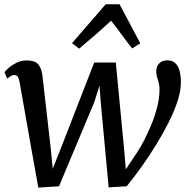

<svg xmlns="http://www.w3.org/2000/svg" viewBox="-20 -842 857 872"><path d="M154 10 123 -163 69 -469Q65.5 -486.5 60.5 -493.8Q55.5 -501 46.5 -501Q36 -501.5 28.2 -496Q20.5 -490.5 12.5 -485L0.5 -514Q4 -520 18 -532.5Q32 -545 53.5 -556.2Q75 -567.5 101 -567.5Q138.5 -567.5 153.2 -550.2Q168 -533 172.5 -500.5L210 -172L219.5 -75.5L259.5 -176.5L408 -558H506L543.5 -166L551.5 -73L604.5 -152.5Q619 -175 635.8 -207.2Q652.5 -239.5 668 -277.5Q683.5 -315.5 693.8 -355.5Q704 -395.5 704.5 -433Q705 -449.5 701.2 -464.2Q697.5 -479 693.5 -492Q689.5 -505 689.5 -516.5Q689.5 -540.5 703.2 -554.2Q717 -568 740 -568Q762 -568 775.5 -555.8Q789 -543.5 795.2 -521.2Q801.5 -499 801.5 -469Q802 -431 786.8 -384Q771.5 -337 745.8 -285.8Q720 -234.5 688 -182.8Q656 -131 621.8 -83.2Q587.5 -35.5 555.5 4L473.5 9L437.5 -378L432 -453L408 -377.5L248 4ZM339.5 -621 307 -646 460 -822.5H523L617 -645.5L580.5 -622Q555.5 -652.5 532.8 -684.2Q510 -716 484.5 -748Q450 -716 413.2 -684Q376.5 -652 339.5 -621Z"/></svg>

Font: Merriweather Light 18pt
Style: Italic
Weight: 400
Italic angle: -7.8°
Version: Version 2.101